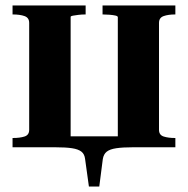

<svg xmlns="http://www.w3.org/2000/svg" viewBox="-20 -540 690 704"><path d="M87 -456Q87 -475 70 -481Q53 -487 27 -487H26V-520H294V-487H293Q280 -487 267.5 -485.5Q255 -484 247 -482.5Q239 -481 239 -478V0H26V-34H27Q53 -34 70 -39.5Q87 -45 87 -64ZM412 -477Q412 -481 403 -483Q394 -485 381 -486Q368 -487 357 -487H356V-520H623V-487H622Q597 -487 580 -481Q563 -475 563 -456V-64Q563 -45 580 -39.5Q597 -34 622 -34H623V0H412ZM142 0V-40H508V0H467Q430 0 406.5 3.5Q383 7 371.5 16Q360 25 357 43L344 144H306L292 43Q290 25 278.5 16Q267 7 244 3.5Q221 0 183 0Z"/></svg>

Font: Roboto Serif 144pt SemiBold
Style: Regular
Weight: 600
Version: Version 1.008